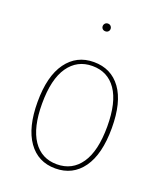

<svg xmlns="http://www.w3.org/2000/svg" viewBox="-136 -814 777 914"><g transform="rotate(20 252.5 -357.0)"><path d="M440 -262Q440 -130 390 -60Q340 10 252 10Q164 10 114.5 -60Q65 -130 65 -259Q65 -390 115.5 -459.5Q166 -529 253 -529Q341 -529 390.5 -461Q440 -393 440 -262ZM88 -259Q88 -138 131 -74.5Q174 -11 252 -11Q330 -11 373.5 -74.5Q417 -138 417 -262Q417 -384 374 -446.5Q331 -509 253 -509Q176 -509 132 -446Q88 -383 88 -259ZM273 -704Q273 -696 267.5 -690.5Q262 -685 253 -685Q244 -685 238.5 -690.5Q233 -696 233 -704Q233 -712 238.5 -718Q244 -724 253 -724Q262 -724 267.5 -718Q273 -712 273 -704Z"/></g></svg>

Font: Fira Sans Condensed Thin
Style: Regular
Weight: 250
Width: 3
Designer: Carrois Corporate & Edenspiekermann AG
Foundry: Carrois Corporate GbR & Edenspiekermann AG
Version: Version 4.203